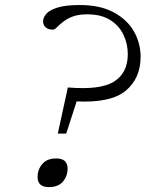

<svg xmlns="http://www.w3.org/2000/svg" viewBox="-20 -737 580 764"><path d="M298 -717Q378.5 -717 432.2 -688Q486 -659 512.8 -612.2Q539.5 -565.5 539.5 -511Q539.5 -425.5 480.5 -376.2Q421.5 -327 285 -333.5L243.5 -205.5H210L250 -389Q380.5 -378 434.5 -412.8Q488.5 -447.5 488.5 -521.5Q488.5 -562 471.5 -598.2Q454.5 -634.5 418.8 -657.2Q383 -680 327 -680Q291.5 -680 268.2 -670.8Q245 -661.5 230.2 -649.5Q215.5 -637.5 206.2 -628.2Q197 -619 190 -619Q173 -619 162.2 -627.8Q151.5 -636.5 151.5 -651.5Q151.5 -667.5 164.8 -682.5Q178 -697.5 209.8 -707.2Q241.5 -717 298 -717ZM204 -106.5Q249 -106.5 249 -65.5Q249 -36.5 230.5 -14.5Q212 7.5 174.5 7.5Q129.5 7.5 129.5 -33Q129.5 -62 148 -84.2Q166.5 -106.5 204 -106.5Z"/></svg>

Font: Newsreader Caption Light
Style: Italic
Weight: 300
Italic angle: -17°
Designer: Hugues Gentile
Foundry: Production Type
Version: Version 1.001